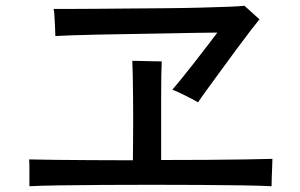

<svg xmlns="http://www.w3.org/2000/svg" viewBox="-20 -709 1040 666"><path d="M82 -63Q82 -72 82 -90.5Q82 -109 82 -128Q82 -147 81 -156Q117 -155 173 -154.5Q229 -154 298 -153.5Q367 -153 441 -153Q441 -178 441.5 -214.5Q442 -251 442 -293Q442 -335 441.5 -375.5Q441 -416 440.5 -448.5Q440 -481 439 -498Q450 -498 470 -497.5Q490 -497 510.5 -496.5Q531 -496 541 -496Q540 -480 539.5 -445.5Q539 -411 539 -368.5Q539 -326 539 -282.5Q539 -239 539 -203Q539 -189 539 -176.5Q539 -164 539 -154Q621 -154 697 -154.5Q773 -155 832.5 -156Q892 -157 925 -158Q925 -148 924 -128Q923 -108 922.5 -89.5Q922 -71 922 -63Q888 -65 823.5 -66Q759 -67 676.5 -67.5Q594 -68 505.5 -68Q417 -68 333.5 -67.5Q250 -67 184 -66Q118 -65 82 -63ZM667 -354Q652 -363 624 -377Q596 -391 578 -398Q590 -412 610 -436.5Q630 -461 653 -490.5Q676 -520 697.5 -548Q719 -576 734 -596Q704 -596 656 -595Q608 -594 550.5 -593Q493 -592 433.5 -591Q374 -590 320.5 -589Q267 -588 228 -586.5Q189 -585 172 -584Q172 -594 171 -613Q170 -632 169 -651Q168 -670 166 -678Q181 -678 220 -678Q259 -678 313.5 -678.5Q368 -679 430.5 -679.5Q493 -680 556 -680.5Q619 -681 674.5 -682.5Q730 -684 770.5 -685.5Q811 -687 828 -689Q836 -682 854 -665.5Q872 -649 880 -642Q870 -630 848.5 -602Q827 -574 800 -537.5Q773 -501 746 -464Q719 -427 697.5 -397.5Q676 -368 667 -354Z"/></svg>

Font: Zen Kaku Gothic Antique Medium
Style: Regular
Weight: 500
Designer: Yoshimichi Ohira
Foundry: Positype
Version: Version 1.002